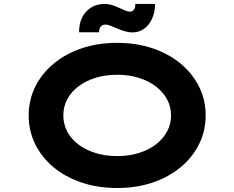

<svg xmlns="http://www.w3.org/2000/svg" viewBox="-20 -930 1172 960"><path d="M566.5 10Q468.3 10 387.3 -17.5Q306.3 -45 247 -94.5Q187.7 -144 155.6 -210.1Q123.4 -276.1 123.4 -352.9Q123.4 -429.6 155.8 -495.7Q188.3 -561.7 247.6 -611.2Q306.9 -660.7 387.6 -688.2Q468.3 -715.7 565.9 -715.7Q663.1 -715.7 743.8 -688.2Q824.6 -660.7 883.9 -611.2Q943.2 -561.7 975.8 -495.7Q1008.4 -429.6 1008.4 -353.4Q1008.4 -276.1 975.8 -210.1Q943.2 -144 883.9 -94.5Q824.6 -45 743.8 -17.5Q663.1 10 566.5 10ZM565.9 -149.5Q625.2 -149.5 674.4 -165Q723.7 -180.5 759.6 -208.1Q795.6 -235.7 815.5 -272.8Q835.3 -309.8 835.3 -352.9Q835.3 -396 815.5 -433Q795.6 -470 759.6 -497.6Q723.7 -525.2 674.4 -540.7Q625.2 -556.2 565.9 -556.2Q506.7 -556.2 457.2 -540.7Q407.8 -525.2 371.5 -497.6Q335.2 -470 315.9 -433Q296.6 -396 296.6 -352.9Q296.6 -309.8 315.9 -272.8Q335.2 -235.7 371.5 -208.1Q407.8 -180.5 457.2 -165Q506.7 -149.5 565.9 -149.5ZM642.8 -768Q623.2 -768 602.9 -774.1Q582.6 -780.1 558.7 -790.4Q540.5 -798.6 528.3 -802.9Q516 -807.1 506 -807.1Q491.8 -807.1 483.6 -796.9Q475.4 -786.6 475.4 -768.6H375.4Q375.4 -834.6 411.6 -872.5Q447.7 -910.3 503.2 -910.3Q520.8 -910.3 538.5 -905.3Q556.2 -900.3 582.6 -887.7Q598.9 -880 609.8 -876Q620.8 -872 629.8 -872Q643.2 -872 650.3 -882.6Q657.5 -893.1 656.5 -910.3H755.4Q755.4 -871.5 741.4 -838.9Q727.4 -806.3 702 -787.2Q676.7 -768 642.8 -768Z"/></svg>

Font: Lexend Zetta
Style: Regular
Weight: 400
Designer: Bonnie Shaver-Troup, Thomas Jockin
Foundry: Lexend
Version: Version 1.007